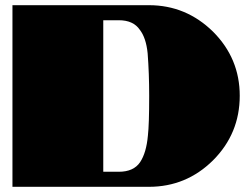

<svg xmlns="http://www.w3.org/2000/svg" viewBox="-20 -720 965 740"><path d="M28 -700H554Q697 -700 801 -598Q904 -495 904 -351Q904 -205 801 -102Q698 0 554 0H28ZM438 -58Q495 -58 520 -95Q544 -131 550 -197Q555 -240 555 -351Q555 -437 549 -515Q543 -574 519 -605Q494 -642 438 -642H378V-58Z"/></svg>

Font: Notable
Style: Regular
Weight: 400
Designer: Multiple Designers
Foundry: Google, Inc.
Version: Version 1.100